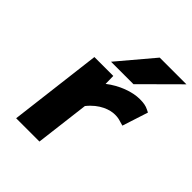

<svg xmlns="http://www.w3.org/2000/svg" viewBox="-202 -838 956 956"><g transform="rotate(45 276.5 -359.5)"><path d="M237 0 272 -285C319 -344 375 -361 408 -361C427 -361 436 -359 452 -354L473 -348L517 -484L503 -491C486 -500 467 -503 441 -503C388 -503 321 -478 267 -436L266 -491H133L73 0ZM365 -719 208 -533H366L553 -719Z"/></g></svg>

Font: Falling Sky
Style: ExBdObl
Weight: 400
Designer: Paul D. Hunt
Foundry: Adobe Systems Incorporated
Version: Version 1.02